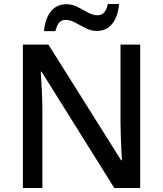

<svg xmlns="http://www.w3.org/2000/svg" viewBox="-20 -936 812 956"><path d="M678 0H549L187 -579H183Q185 -543 188 -491Q191 -439 191 -387V0H94V-714H221L583 -138H587Q586 -155 584.5 -187Q583 -219 581.5 -256Q580 -293 580 -324V-714H678ZM199 -781Q205 -845 234 -880Q263 -915 311 -915Q340 -915 367 -901Q394 -887 418.5 -873.5Q443 -860 465 -860Q486 -860 498 -873Q510 -886 517 -916H573Q567 -852 538.5 -817Q510 -782 462 -782Q434 -782 407 -795.5Q380 -809 355 -823Q330 -837 308 -837Q286 -837 274.5 -823.5Q263 -810 256 -781Z"/></svg>

Font: Noto Sans Syriac Medium
Style: Regular
Weight: 500
Designer: Patrick Giasson and the Monotype Design Team
Foundry: Monotype Imaging Inc.
Version: Version 3.000; ttfautohint (v1.8.4.7-5d5b)